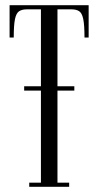

<svg xmlns="http://www.w3.org/2000/svg" viewBox="-20 -719 378 739"><path d="M306 -699V-683H201.2V0H137.5V-683H32.1V-699ZM255.2 -699H321.2V-574.5H305.2Q305.2 -622 300.5 -645.2Q295.8 -668.4 284.9 -675.7Q274.1 -683 255.2 -683ZM82.9 -699V-683Q64.6 -683 53.5 -675.7Q42.4 -668.4 37.6 -645.2Q32.9 -622 32.9 -574.5H16.9V-699ZM201.2 0V-16H246.2V0ZM92.5 0V-16H137.5V0ZM266.1 -387V-370.4H73V-387Z"/></svg>

Font: Emberly Black
Style: Regular
Weight: 900
Designer: Rajesh Rajput
Foundry: Rajesh Rajput
Version: Version 1.000